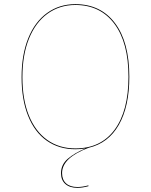

<svg xmlns="http://www.w3.org/2000/svg" viewBox="-20 -710 727 925"><path d="M279 124Q279 156 298.5 173.5Q318 191 353 191Q377 191 406 183V187Q377 195 353 195Q316 195 295 176.5Q274 158 274 124Q274 83 306.5 55Q339 27 392 5Q371 9 343 9Q264 9 205.5 -32Q147 -73 115.5 -151.5Q84 -230 84 -338Q84 -446 116 -525.5Q148 -605 207 -647.5Q266 -690 343 -690Q465 -690 534 -598.5Q603 -507 603 -340Q603 -197 552.5 -108.5Q502 -20 407 2Q279 50 279 124ZM343 5Q466 5 532.5 -85.5Q599 -176 599 -340Q599 -505 531 -595.5Q463 -686 343 -686Q267 -686 209 -644Q151 -602 119.5 -523.5Q88 -445 88 -338Q88 -231 119 -154Q150 -77 207.5 -36Q265 5 343 5Z"/></svg>

Font: FiraGO Four
Style: Regular
Weight: 100
Designer: bBox Type
Foundry: bBox Type GmbH
Version: Version 1.001